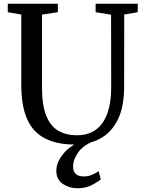

<svg xmlns="http://www.w3.org/2000/svg" viewBox="-20 -763 768 1024"><path d="M379 8Q233 8 163.2 -68Q93.5 -144 93.5 -308V-685.5L21.5 -698V-743H288.5V-698L204 -685V-297Q204 -201 226.8 -145.2Q249.5 -89.5 291.5 -65.5Q333.5 -41.5 390 -41.5Q480.5 -41.5 526.8 -107.5Q573 -173.5 573 -296.5L572.5 -684.5L490 -698V-743H714.5V-698L642.5 -685.5L642 -301.5Q642 -193 608 -124.5Q574 -56 514.5 -24Q455 8 379 8ZM393 241Q349.5 241 315 217.8Q280.5 194.5 280.5 148Q280.5 104 314.8 60.8Q349 17.5 406 -7L434 -11L472.5 -7Q419 16 394.2 54Q369.5 92 369.5 124Q369.5 178 427 178Q450 178 468.8 170Q487.5 162 506.5 150L517.5 194Q494.5 212 464.5 226.5Q434.5 241 393 241Z"/></svg>

Font: Merriweather Text
Style: Regular
Weight: 400
Designer: Eben Sorkin
Foundry: Eben Sorkin
Version: Version 2.100; ttfautohint (v1.7.19-72a1) -l 8 -r 50 -G 200 